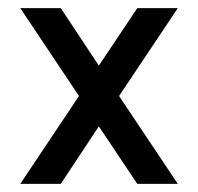

<svg xmlns="http://www.w3.org/2000/svg" viewBox="-20 -454 489 474"><path d="M30 0H130L224 -142L319 0H419L274 -217L419 -434H319L224 -292L130 -434H30L175 -217Z"/></svg>

Font: Kunika
Style: Regular
Weight: 400
Designer: Leo Kuroshita
Foundry: kurogedelic
Version: Version 1.000;PS 001.000;hotconv 1.0.88;makeotf.lib2.5.64775